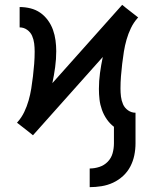

<svg xmlns="http://www.w3.org/2000/svg" viewBox="-20 -549 640 792"><path d="M350 223V146Q370 146 390 139.5Q410 133 424.5 118Q439 103 444.5 83Q450 63 450 42V-26Q433 -39 420.5 -57Q408 -75 400.5 -96Q393 -117 390.5 -138.5Q388 -160 388 -182Q388 -215 392.5 -248Q397 -281 404 -314L116 9L100 -4L50 -43L52 -45Q69 -64 80 -87Q91 -110 98 -134.5Q105 -159 109 -184Q113 -209 116 -234.5Q119 -260 121 -285.5Q123 -311 123 -336Q123 -353 121 -369.5Q119 -386 112.5 -401Q106 -416 92 -426Q78 -436 61 -436V-520Q84 -520 106 -514.5Q128 -509 146 -496.5Q164 -484 177.5 -465.5Q191 -447 198.5 -426Q206 -405 209 -382.5Q212 -360 212 -338Q212 -305 207.5 -272Q203 -239 196 -206L484 -529L500 -516L550 -477L548 -475Q531 -456 520 -433Q509 -410 502 -385.5Q495 -361 491 -336Q487 -311 484 -285.5Q481 -260 479 -234.5Q477 -209 477 -184Q477 -167 479 -150.5Q481 -134 487.5 -119Q494 -104 508 -94Q522 -84 539 -84V42Q539 67 534 91.5Q529 116 517.5 138Q506 160 487.5 177Q469 194 446.5 204.5Q424 215 399 219Q374 223 350 223Z"/></svg>

Font: Iosevka Medium Extended
Style: Regular
Weight: 500
Width: 7
Monospace: yes
Designer: Belleve Invis
Foundry: Belleve Invis
Version: Version 32.5.0; ttfautohint (v1.8.4)